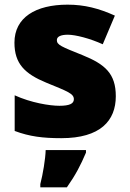

<svg xmlns="http://www.w3.org/2000/svg" viewBox="-20 -583 557 824"><path d="M477 -170C477 -267 431 -307 335 -346C243 -383 224 -390 224 -411C224 -426 241 -434 271 -434C304 -434 366 -418 421 -393L473 -516C404 -547 343 -563 270 -563C133 -563 42 -508 42 -400C42 -309 87 -266 179 -228C272 -190 297 -181 297 -157C297 -138 278 -129 235 -129C193 -129 113 -142 43 -174V-21C107 3 164 10 243 10C411 10 477 -65 477 -170ZM349 72V61H176C175 99 164 165 153 207V221H267C305 167 326 126 349 72Z"/></svg>

Font: Noto Sans Arabic UI Bk
Style: Regular
Weight: 900
Designer: Monotype Design Team, Nadine Chahine and Nizar Qandah
Foundry: Monotype Imaging Inc.
Version: Version 2.010